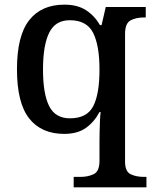

<svg xmlns="http://www.w3.org/2000/svg" viewBox="-20 -566 663 826"><path d="M297 240V195H326Q359 195 383.5 183Q408 171 408 126V43Q408 26 408.5 2Q409 -22 410 -45.5Q411 -69 413 -84H408Q386 -42 350 -16Q314 10 256 10Q158 10 105.5 -56.5Q53 -123 53 -268Q53 -412 105.5 -479Q158 -546 257 -546Q314 -546 351 -521.5Q388 -497 410 -458H417L435 -536H607V-491H600Q566 -491 542 -478.5Q518 -466 518 -420V129Q518 172 542 183.5Q566 195 599 195H610V240ZM281 -57Q354 -57 381 -109Q408 -161 408 -267Q408 -371 380.5 -425Q353 -479 280 -479Q218 -479 191.5 -425Q165 -371 165 -267Q165 -162 191.5 -109.5Q218 -57 281 -57Z"/></svg>

Font: Noto Serif Toto Medium
Style: Regular
Weight: 500
Designer: Monotype Design Team
Foundry: Monotype Imaging Inc.
Version: Version 2.001; ttfautohint (v1.8.4.7-5d5b)